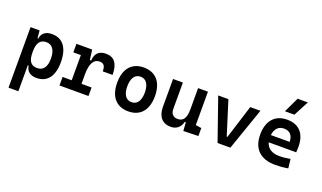

<svg xmlns="http://www.w3.org/2000/svg" viewBox="-94 -1391 3704 2212"><g transform="rotate(20 1758.0 -285.0)"><path d="M77.1 224.6H197.8V-93.8H208C216.8 -26.4 264.2 9.8 339.4 9.8C470.7 9.8 543.9 -83.5 543.9 -256.3C543.9 -431.2 470.7 -527.3 338.9 -527.3C259.8 -527.3 215.3 -491.2 204.6 -423.8H196.3L188 -517.6H77.1ZM197.8 -251.5V-265.6C197.8 -368.2 234.9 -417.5 308.1 -417.5C381.8 -417.5 421.9 -360.4 421.9 -256.3C421.9 -153.3 382.8 -100.1 308.1 -100.1C230.5 -100.1 197.8 -148.4 197.8 -251.5Z M852.1 -222.7C852.1 -347.2 888.7 -417.5 962.4 -417.5C1011.7 -417.5 1033.2 -390.1 1033.2 -323.2H1153.3C1153.3 -459.5 1102.5 -527.3 1001 -527.3C915 -527.3 870.1 -483.9 864.7 -394.5H848.6L832.5 -517.6H639.6V-413.1H731.9V-104.5H620.1V0H975.6V-104.5H852.1Z M1464.8 9.8C1611.8 9.8 1696.3 -87.9 1696.3 -258.8C1696.3 -429.7 1611.8 -527.3 1464.8 -527.3C1317.9 -527.3 1233.4 -429.7 1233.4 -258.8C1233.4 -87.9 1317.9 9.8 1464.8 9.8ZM1464.8 -102.5C1396.5 -102.5 1357.4 -159.2 1357.4 -258.8C1357.4 -358.9 1396.5 -415 1464.8 -415C1533.2 -415 1572.3 -358.9 1572.3 -258.8C1572.3 -159.2 1533.2 -102.5 1464.8 -102.5Z M1985.4 9.8C2054.2 9.8 2103.5 -29.3 2120.1 -99.6H2132.8L2140.1 4.9L2323.2 0V-97.7L2252 -108.4V-517.6H2131.3V-258.8C2131.3 -146 2096.7 -102.5 2029.3 -102.5C1976.1 -102.5 1944.8 -135.7 1944.8 -195.3V-517.6H1824.2V-175.8C1824.2 -57.6 1882.8 9.8 1985.4 9.8Z M2558.1 0H2715.3L2895.5 -517.6H2770.5L2641.1 -105H2632.3L2502.9 -517.6H2377.9Z M3265.1 9.8C3306.2 9.8 3359.4 7.8 3423.8 -3.9L3411.1 -115.2C3365.7 -106.4 3322.3 -101.6 3276.9 -101.6C3187 -101.6 3128.4 -138.7 3109.4 -209H3446.3C3448.2 -230 3449.2 -251.5 3449.2 -275.9C3449.2 -439.5 3366.7 -527.3 3222.2 -527.3C3072.3 -527.3 2986.3 -428.7 2986.3 -259.8C2986.3 -85.9 3086.9 9.8 3265.1 9.8ZM3104 -295.9C3112.8 -374.5 3155.3 -418.5 3223.1 -418.5C3292.5 -418.5 3334 -375 3334 -295.9ZM3162.6 -609.4H3278.3L3376 -794.9H3250.5Z"/></g></svg>

Font: Cascadia Code PL SemiBold
Style: Regular
Weight: 600
Monospace: yes
Designer: Aaron Bell
Foundry: Saja Typeworks
Version: Version 2404.023